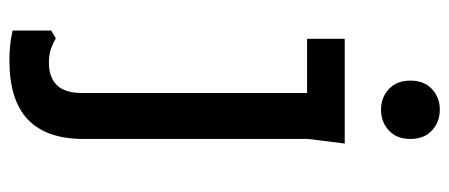

<svg xmlns="http://www.w3.org/2000/svg" viewBox="-300 -458 977 418"><g transform="rotate(90 189.0 -248.5)"><path d="M218 -589Q192 -589 173.5 -606Q155 -623 155 -653Q155 -683 173.5 -700Q192 -717 218 -717Q245 -717 263.5 -700Q282 -683 282 -653Q282 -623 263.5 -606Q245 -589 218 -589ZM63 119Q73 125 85.5 129.5Q98 134 116 134Q148 134 165 116.5Q182 99 182 62V-428H64V-510H292L282 -430V59Q282 139 240 179.5Q198 220 111 220Q94 220 78.5 218.5Q63 217 46 213V129Z"/></g></svg>

Font: AR One Sans Medium
Style: Regular
Weight: 500
Designer: Niteesh Yadav
Foundry: Niteesh Yadav
Version: Version 1.001;gftools[0.9.33]